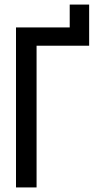

<svg xmlns="http://www.w3.org/2000/svg" viewBox="-20 -820 420 840"><path d="M50 0V-700H285V-800H370V-620H140V0Z"/></svg>

Font: Tektur SemiCondensed
Style: Regular
Weight: 400
Width: 4
Designer: Adam Jagosz
Foundry: Adam Jagosz
Version: Version 1.005;gftools[0.9.30]